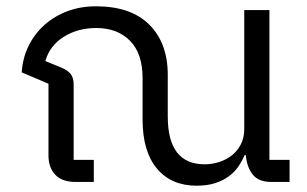

<svg xmlns="http://www.w3.org/2000/svg" viewBox="-20 -578 975 610"><path d="M605 12Q524 12 478.5 -42.5Q433 -97 433 -198V-330Q433 -408 393 -448.5Q353 -489 286 -489Q227 -489 182.5 -461Q138 -433 124 -384L173 -364Q195 -355 204.5 -343Q214 -331 214 -309V-70H278V0H220Q177 0 155.5 -23Q134 -46 134 -84V-312L49 -348Q52 -394 71 -432.5Q90 -471 121.5 -499Q153 -527 194.5 -542.5Q236 -558 285 -558Q396 -558 454.5 -499.5Q513 -441 513 -340V-208Q513 -56 630 -56Q653 -56 675.5 -63Q698 -70 716 -84Q734 -98 745 -119Q756 -140 756 -168V-546H836V-70H900V0H841Q801 0 782.5 -24Q764 -48 761 -85H757Q749 -66 737 -48.5Q725 -31 706.5 -17.5Q688 -4 663 4Q638 12 605 12Z"/></svg>

Font: IBM Plex Sans Thai
Style: Regular
Weight: 400
Designer: Mike Abbink, Paul van der Laan, Pieter van Rosmalen, Ben Mitchell, Mark Frömberg
Foundry: Bold Monday
Version: Version 1.2